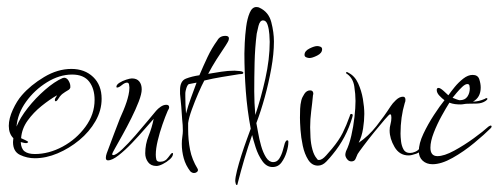

<svg xmlns="http://www.w3.org/2000/svg" viewBox="-20 -458 1418 546"><path d="M79 -8Q57 -8 37 -17.5Q17 -27 17 -54Q17 -57 17.5 -60Q18 -63 18 -65Q5 -78 5 -100Q5 -121 16.5 -146Q28 -171 42 -187Q67 -216 105.5 -239Q144 -262 183 -262Q221 -262 245 -239Q269 -216 269 -177Q269 -144 251.5 -113.5Q234 -83 205.5 -59.5Q177 -36 144 -22Q111 -8 79 -8ZM79 -20Q119 -20 158 -41Q197 -62 223 -97.5Q249 -133 249 -174Q249 -206 233.5 -226Q218 -246 185 -246Q149 -246 113.5 -224Q78 -202 54 -168.5Q30 -135 27 -98Q37 -123 59 -151Q81 -179 108 -202.5Q135 -226 158 -236Q160 -236 160.5 -236.5Q161 -237 162 -237Q170 -237 175 -228.5Q180 -220 180 -213V-209Q180 -207 176 -203Q164 -196 157.5 -191Q151 -186 143 -173Q140 -170 139 -170Q136 -170 136 -174Q136 -177 138.5 -180.5Q141 -184 142 -187Q121 -175 98 -156.5Q75 -138 58.5 -115Q42 -92 40 -65Q42 -64 51 -60Q60 -56 60 -54Q60 -53 58 -52Q56 -51 55 -51Q51 -51 47 -52Q43 -53 39 -54Q40 -35 50 -27.5Q60 -20 79 -20Z M425 14Q409 14 401 3Q393 -8 393 -22Q393 -48 402.5 -71.5Q412 -95 417 -120Q408 -110 391.5 -91Q375 -72 355.5 -51.5Q336 -31 317.5 -16.5Q299 -2 287 -2Q281 -2 281 -9Q281 -15 283.5 -22Q286 -29 288 -34Q296 -56 304.5 -78Q313 -100 321 -121Q326 -132 331 -144Q336 -156 340 -168Q343 -177 345.5 -188Q348 -199 348 -209Q348 -212 347 -217.5Q346 -223 341 -223Q335 -223 326.5 -216Q318 -209 313 -209Q311 -209 311 -211Q311 -217 319.5 -222.5Q328 -228 339 -231.5Q350 -235 355 -235Q369 -235 376 -226.5Q383 -218 383 -204Q383 -191 374.5 -169Q366 -147 353.5 -122Q341 -97 328.5 -74.5Q316 -52 307.5 -37Q299 -22 299 -20Q299 -17 302 -17Q310 -17 327.5 -33.5Q345 -50 365 -73Q385 -96 401.5 -116Q418 -136 424 -143Q429 -149 437 -154.5Q445 -160 453 -160Q461 -160 461 -153Q461 -149 457 -143Q450 -127 442 -104Q434 -81 428.5 -58Q423 -35 423 -18Q423 -11 424.5 -4.5Q426 2 435 2Q450 2 458.5 -10.5Q467 -23 470 -23Q472 -23 472 -21Q472 -13 463 -5Q454 3 443 8.5Q432 14 425 14Z M532 34Q526 34 521 29Q508 12 502.5 -8Q497 -28 497 -49Q497 -59 498.5 -69Q500 -79 500 -86Q500 -94 499.5 -102.5Q499 -111 498 -119Q497 -137 495.5 -155Q494 -173 492 -191V-202Q492 -228 509 -234.5Q526 -241 547 -244Q558 -270 570 -295.5Q582 -321 598 -343Q605 -356 621 -356Q631 -356 631 -349Q631 -344 628 -339Q625 -334 622 -329Q609 -310 596 -289.5Q583 -269 572 -248Q590 -251 609 -254Q628 -257 647 -257Q650 -257 661 -256Q672 -255 672 -251Q672 -248 667 -247.5Q662 -247 660 -247Q635 -243 610.5 -239Q586 -235 561 -229Q554 -216 544 -193Q534 -170 525.5 -146.5Q517 -123 515 -108V-91Q515 -60 520.5 -32Q526 -4 542 22Q542 23 542.5 23.5Q543 24 543 25Q543 29 539.5 31.5Q536 34 532 34ZM509 -135Q515 -158 523 -179.5Q531 -201 539 -223Q524 -220 518 -219Q512 -218 508 -200Q507 -196 507 -191.5Q507 -187 507 -183Q507 -171 507.5 -159Q508 -147 509 -135Z M653 68Q651 68 650 63Q649 58 649 57Q649 47 654 27Q659 7 666.5 -16.5Q674 -40 681.5 -60.5Q689 -81 693 -92Q683 -145 679 -199Q675 -253 675 -306Q675 -315 676 -336.5Q677 -358 680 -381.5Q683 -405 690 -421.5Q697 -438 709 -438Q715 -438 718 -436Q744 -424 751.5 -395Q759 -366 759 -340Q759 -305 751.5 -263.5Q744 -222 733 -182Q722 -142 709 -108Q711 -99 714 -81Q717 -63 722.5 -43.5Q728 -24 736.5 -10.5Q745 3 757 3Q768 3 774.5 -7.5Q781 -18 784.5 -31Q788 -44 790 -51Q791 -53 792.5 -56Q794 -59 797 -59Q800 -59 800 -55V-53Q800 -42 795 -25.5Q790 -9 780.5 4Q771 17 755 17Q738 17 726 0Q714 -17 707 -39Q700 -61 697 -74Q685 -40 675 -6Q665 28 656 63Q656 64 655.5 66Q655 68 653 68ZM706 -131Q722 -178 734.5 -234Q747 -290 747 -339Q747 -345 746 -360Q745 -375 741 -387.5Q737 -400 728 -400Q719 -400 715 -384Q711 -368 710 -362Q705 -322 704 -280Q703 -238 703 -198Q703 -166 706 -131Z M860 -293Q856 -293 851 -295Q846 -297 846 -302Q846 -313 860 -320Q874 -327 882 -327Q887 -327 891.5 -325Q896 -323 896 -318Q896 -307 882 -300Q868 -293 860 -293ZM884 13Q867 13 856.5 -3.5Q846 -20 841 -43.5Q836 -67 834.5 -89Q833 -111 833 -123Q833 -136 833.5 -148.5Q834 -161 837 -173Q839 -181 845.5 -191Q852 -201 862 -201Q871 -201 871 -191L870 -187Q868 -165 865 -142Q862 -119 862 -96Q862 -85 863 -67Q864 -49 868.5 -32.5Q873 -16 881 -7Q883 -3 887 -3Q896 -3 907.5 -16Q919 -29 924 -35Q944 -59 954.5 -80Q965 -101 975 -129Q975 -134 980 -134Q983 -134 983 -129Q983 -128 982.5 -127.5Q982 -127 982 -125Q965 -66 926 -19Q919 -10 908 1.5Q897 13 884 13Z M979 1Q972 1 967 -5.5Q962 -12 962 -18Q962 -22 964 -28Q973 -46 979 -72Q985 -98 988 -125Q991 -152 991 -171Q991 -190 987.5 -212.5Q984 -235 968 -247Q964 -249 964 -251Q964 -253 966 -253Q969 -253 971 -251Q989 -242 998.5 -221Q1008 -200 1012 -176.5Q1016 -153 1016 -134Q1016 -115 1012.5 -92.5Q1009 -70 1000 -52Q1028 -71 1050.5 -99.5Q1073 -128 1091 -156Q1096 -164 1106 -173.5Q1116 -183 1126 -183Q1133 -183 1133 -174Q1133 -169 1131 -165Q1119 -125 1119 -78Q1119 -69 1120.5 -56Q1122 -43 1127.5 -33Q1133 -23 1146 -23Q1153 -23 1161 -26.5Q1169 -30 1173 -36Q1175 -38 1177 -38Q1178 -38 1178 -36Q1178 -26 1164 -21Q1150 -16 1142 -16Q1116 -16 1102 -40Q1088 -64 1088 -87Q1088 -96 1090.5 -105Q1093 -114 1093 -123Q1093 -125 1092.5 -129Q1092 -133 1089 -133Q1087 -133 1074 -118Q1061 -103 1044 -82Q1027 -61 1013.5 -43Q1000 -25 997 -20Q994 -13 991 -6Q988 1 979 1Z M1210 9Q1193 9 1182 -1Q1171 -11 1171 -28Q1171 -50 1184 -77.5Q1197 -105 1214 -131Q1231 -157 1244 -173Q1237 -178 1229.5 -186Q1222 -194 1222 -202Q1222 -208 1227 -208Q1232 -208 1241.5 -199.5Q1251 -191 1255 -187Q1262 -197 1273 -210.5Q1284 -224 1297.5 -234.5Q1311 -245 1324 -245Q1339 -245 1343 -232.5Q1347 -220 1347 -209Q1347 -181 1325 -169Q1341 -169 1359 -177Q1361 -179 1364 -179Q1366 -179 1366 -177Q1366 -175 1364.5 -174Q1363 -173 1361 -171Q1351 -164 1336 -163.5Q1321 -163 1309 -163Q1305 -163 1299.5 -162Q1294 -161 1289 -161Q1281 -161 1273.5 -162Q1266 -163 1258 -166Q1249 -152 1236 -128.5Q1223 -105 1213.5 -80.5Q1204 -56 1204 -38Q1204 -14 1224 -14Q1243 -14 1271.5 -29.5Q1300 -45 1327.5 -65Q1355 -85 1369 -98Q1371 -99 1372.5 -100Q1374 -101 1375 -101Q1378 -101 1378 -98Q1378 -96 1375 -93Q1358 -76 1328.5 -51.5Q1299 -27 1267 -9Q1235 9 1210 9ZM1287 -173Q1302 -173 1309 -183Q1316 -193 1316 -207Q1316 -210 1315 -214.5Q1314 -219 1309 -219Q1303 -219 1294.5 -211Q1286 -203 1278.5 -194Q1271 -185 1267 -180Q1269 -179 1277 -176Q1285 -173 1287 -173Z"/></svg>

Font: Sassy Frass
Style: Regular
Weight: 400
Designer: Robert E. Leuschke
Foundry: Robert E. Leuschke
Version: Version 1.010; ttfautohint (v1.8.3)